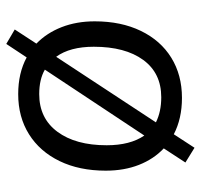

<svg xmlns="http://www.w3.org/2000/svg" viewBox="-34 -559 640 612"><g transform="rotate(-90 286.0 -253.0)"><path d="M524 -271Q524 -187 493.5 -124Q463 -61 408 -27Q353 7 280 7Q214 7 164 -19L121 47L74 18L119 -51Q85 -83 66.5 -130Q48 -177 48 -236Q48 -320 78.5 -383Q109 -446 164 -480.5Q219 -515 292 -515Q359 -515 409 -488L452 -553L498 -526L453 -457Q487 -424 505.5 -376.5Q524 -329 524 -271ZM160 -113 370 -430Q339 -448 292 -448Q215 -448 172 -390Q129 -332 129 -233Q129 -158 160 -113ZM443 -274Q443 -350 411 -394L202 -76Q236 -59 282 -59Q359 -59 401 -116.5Q443 -174 443 -274Z"/></g></svg>

Font: Muli
Style: Italic
Weight: 400
Italic angle: -4.541°
Designer: Vernon Adams
Foundry: Vernon Adams
Version: Version 2.001